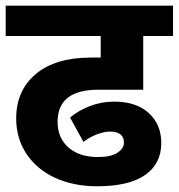

<svg xmlns="http://www.w3.org/2000/svg" viewBox="-35 -651 624 670"><path d="M304.2 -1H303.7Q222.7 -1 158.4 -30Q94.2 -59.1 57.9 -113.3Q21.5 -167.5 21.5 -237.8Q21.5 -335 89.8 -392.6Q158.2 -450.2 283.2 -450.2H316.4V-525.4H-15.1V-631.3H568.8V-525.4H464.8V-337.9H308.1Q166 -337.9 166 -226.1Q166 -169.4 204.1 -136.2Q242.2 -103 306.6 -103Q352.5 -103 375 -118.2Q397.5 -133.3 397.5 -152.8Q397.5 -191.9 348.6 -191.9Q329.1 -191.9 303.2 -182.1Q277.3 -172.4 256.3 -155.8L209.5 -240.7Q237.3 -264.6 277.8 -280.5Q318.4 -296.4 362.8 -296.4Q440.9 -296.4 484.4 -256.3Q527.8 -216.3 527.8 -151.9Q527.8 -79.6 471.2 -40.3Q414.6 -1 304.2 -1Z"/></svg>

Font: Yantramanav Black
Style: Regular
Weight: 900
Version: Version 1.001;PS 1.0;hotconv 1.0.72;makeotf.lib2.5.5900; ttf